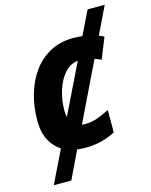

<svg xmlns="http://www.w3.org/2000/svg" viewBox="-123 -760 784 995"><g transform="rotate(-15 268.5 -262.5)"><path d="M40 155 125 -20Q88 -43 66 -85Q44 -127 44 -191Q44 -264 63 -330Q82 -396 119 -447Q156 -498 210 -527Q264 -556 333 -556Q359 -556 383 -553L445 -680H537L466 -533Q480 -528 493 -521L448 -409Q439 -413 430.5 -416.5Q422 -420 413 -423L262 -110Q269 -109 277 -109Q314 -109 345.5 -120.5Q377 -132 411 -149V-29Q376 -11 337 -0.5Q298 10 247 10Q225 10 205 7L134 155ZM193 -203Q193 -184 197 -169L327 -436Q284 -431 254 -396Q224 -361 208.5 -309.5Q193 -258 193 -203Z"/></g></svg>

Font: BC Sans
Style: Bold Italic
Weight: 700
Italic angle: -12°
Designer: Monotype Design Team
Province of B.C.
Foundry: Monotype Imaging Inc.
Version: Version 2.000;GOOG;noto-source:20170915:90ef993387c0